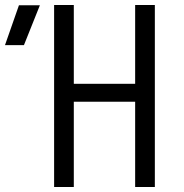

<svg xmlns="http://www.w3.org/2000/svg" viewBox="-119 -750 739 770"><path d="M-99 -569 -43 -729H41L-23 -569ZM98 0V-730H177V-414H423V-730H502V0H423V-342H177V0Z"/></svg>

Font: JetBrains Mono NL Light
Style: Regular
Weight: 300
Monospace: yes
Designer: Philipp Nurullin, Konstantin Bulenkov
Foundry: JetBrains
Version: Version 2.305; ttfautohint (v1.8.4.7-5d5b)